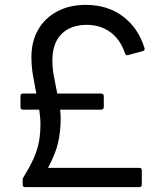

<svg xmlns="http://www.w3.org/2000/svg" viewBox="-20 -768 662 788"><path d="M83 0Q73 0 73 -11V-29Q73 -37 77 -42Q103 -84 118 -117.5Q133 -151 139.5 -184.5Q146 -218 146 -260Q146 -274 144.5 -288.5Q143 -303 141 -318H74Q64 -318 64 -329V-373Q64 -384 74 -384H129Q122 -420 115.5 -457.5Q109 -495 109 -534Q109 -598 136.5 -646Q164 -694 214.5 -721Q265 -748 332 -748Q421 -748 484 -701Q547 -654 573 -571Q576 -560 565 -558L506 -542Q496 -539 493 -549Q474 -606 433 -636Q392 -666 336 -666Q270 -666 232.5 -628.5Q195 -591 195 -520Q195 -488 201.5 -453.5Q208 -419 215 -384H395Q406 -384 406 -373V-329Q406 -318 395 -318H227Q229 -298 229 -282Q229 -229 218.5 -183Q208 -137 177 -79H552Q562 -79 562 -69V-11Q562 0 552 0Z"/></svg>

Font: LINE Seed Sans App
Style: Regular
Weight: 400
Designer: LINE VX Design & Dalton Maag Ltd & Sandoll Inc
Foundry: Dalton Maag Ltd
Version: Version 1.003